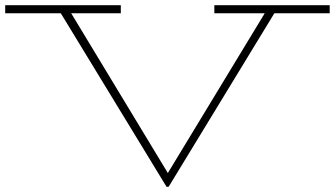

<svg xmlns="http://www.w3.org/2000/svg" viewBox="-27 -706 1289 739"><path d="M1242 -655H1029L622 13H614L207 -655H-7V-686H438V-655H247L619 -40L992 -655H798V-686H1242Z"/></svg>

Font: BioRhyme Expanded ExtraLight
Style: Regular
Weight: 275
Width: 7
Designer: Aoife Mooney
Foundry: Aoife Mooney Type
Version: Version 1.001